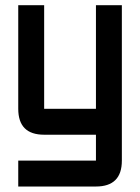

<svg xmlns="http://www.w3.org/2000/svg" viewBox="-20 -508 528 724"><path d="M48.8 -488.3H146.5V-97.7H341.8V-488.3H439.5V97.7Q439.5 195.3 341.8 195.3H48.8V97.7H341.8V0H146.5Q48.8 0 48.8 -97.7Z"/></svg>

Font: BabelStone Runic Norse
Style: Regular
Weight: 400
Designer: Andrew West
Foundry: BabelStone
Version: Version 3.002 March 14, 2022